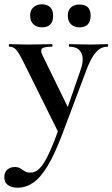

<svg xmlns="http://www.w3.org/2000/svg" viewBox="-59 -591 522 892"><path d="M441 -386Q443 -386 443 -380Q443 -374 441 -374Q407 -374 384 -345Q361 -316 343 -267L232 28Q196 124 162.5 179.5Q129 235 95 258Q61 281 23 281Q-6 281 -22.5 268.5Q-39 256 -39 232Q-39 208 -24.5 196.5Q-10 185 9 185Q26 185 36 191.5Q46 198 56 204.5Q66 211 82 211Q106 211 126 190.5Q146 170 169 120.5Q192 71 223 -15L220 40L50 -303Q28 -347 15.5 -360.5Q3 -374 -15 -374Q-18 -374 -18 -380Q-18 -386 -15 -386Q5 -386 27.5 -385Q50 -384 70 -384Q106 -384 133 -385Q160 -386 182 -386Q185 -386 185 -380Q185 -374 182 -374Q147 -374 137 -366Q127 -358 138 -335L265 -75L229 -16L316 -268Q333 -317 318.5 -345.5Q304 -374 263 -374Q261 -374 261 -380Q261 -386 263 -386Q287 -386 308.5 -385Q330 -384 364 -384Q388 -384 403.5 -385Q419 -386 441 -386ZM136 -464Q111 -464 96 -478.5Q81 -493 81 -519Q81 -543 96 -557Q111 -571 136 -571Q161 -571 174.5 -557Q188 -543 188 -519Q188 -464 136 -464ZM310 -464Q285 -464 270.5 -478.5Q256 -493 256 -519Q256 -543 270.5 -556.5Q285 -570 310 -570Q362 -570 362 -519Q362 -464 310 -464Z"/></svg>

Font: Cormorant
Style: Bold
Weight: 700
Designer: Christian Thalmann (Catharsis Fonts)
Foundry: Catharsis Fonts
Version: Version 4.000